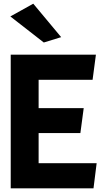

<svg xmlns="http://www.w3.org/2000/svg" viewBox="-20 -1009 572 1039"><path d="M311 -808 160 -989 36 -920 217 -779ZM189 -424V-577H481L499 -713H38V10H486L503 -126H189V-289H415L433 -424Z"/></svg>

Font: Bluebird
Style: SfBd
Weight: 700
Designer: Jasper
Foundry: Cannot Into Space Fonts
Version: Version 0.98